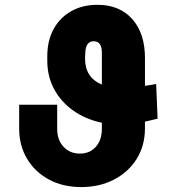

<svg xmlns="http://www.w3.org/2000/svg" viewBox="-20 -757 723 787"><path d="M620.1 -412.6 626 -270.5Q593.8 -262.7 574.2 -258.3V-229.5Q573.7 -158.2 539.3 -104.2Q504.9 -50.3 446 -20.3Q387.2 9.8 313 9.8Q237.8 9.8 180.4 -21.2Q123 -52.2 90.8 -106.4Q58.6 -160.6 58.6 -229.5V-327.6H214.4V-229.5Q214.4 -183.1 240.5 -155.3Q266.6 -127.4 307.6 -127.4Q348.1 -127.4 372.8 -155.3Q397.5 -183.1 397.5 -229.5V-253.9Q330.6 -268.1 280.3 -303.7Q230 -339.4 201.9 -391.6Q173.8 -443.8 173.8 -508.8V-526.4Q173.8 -590.3 199.7 -637.7Q225.6 -685.1 272 -711.2Q318.4 -737.3 379.9 -737.3Q469.7 -737.3 522 -679Q574.2 -620.6 574.2 -518.6V-405.3Q583.5 -406.7 595 -408.4Q606.4 -410.2 620.1 -412.6ZM397.5 -410.2V-541Q397.5 -587.9 364.3 -587.9Q330.6 -587.9 329.6 -539.1L328.6 -518.6Q327.6 -439.9 397.5 -410.2Z"/></svg>

Font: Inter Extra Bold
Style: Regular
Weight: 800
Designer: Rasmus Andersson
Foundry: rsms
Version: Version 4.000;git-3c8e0fc